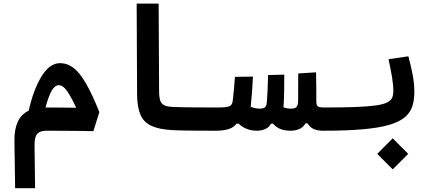

<svg xmlns="http://www.w3.org/2000/svg" viewBox="-20 -713 2384 1053"><path d="M63 319.3 59.1 60.1Q58.1 -2 76.9 -43.9Q95.7 -85.9 137.2 -106Q164.1 -223.6 208.5 -295.2Q252.9 -366.7 309.1 -366.7Q349.1 -366.7 383.3 -340.6Q417.5 -314.5 451.4 -255.6Q485.4 -196.8 524.9 -98.1L492.2 6.3Q452.6 5.4 403.1 4.9Q353.5 4.4 308.1 4.2Q262.7 3.9 234.4 3.9Q199.7 3.9 184.3 21Q168.9 38.1 169.4 84L172.4 319.3ZM229.5 -123.5Q268.1 -123.5 312.7 -123Q357.4 -122.6 397.9 -122.1Q370.6 -180.7 348.4 -213.1Q326.2 -245.6 302.2 -245.6Q279.8 -245.6 262.5 -213.9Q245.1 -182.1 229.5 -123.5Z M1166 3.9Q1160.2 3.9 1154.3 3.9Q1147.9 3.9 1142.1 3.9Q1086.9 3.9 1029.8 3.4Q972.7 2.9 923.8 0.5Q851.6 -3.4 809.6 -23.2Q767.6 -43 750 -84.5Q732.4 -126 731.9 -194.3L729.5 -693.4H850.1L852.5 -217.3Q852.5 -181.2 858.6 -162.1Q864.7 -143.1 881.3 -135.5Q897.9 -127.9 930.2 -126.5Q979.5 -124.5 1043 -124Q1106.4 -123.5 1171.9 -123.5Q1187.5 -123.5 1195.3 -106Q1203.1 -88.4 1203.1 -59.6Q1203.1 -32.7 1193.8 -14.4Q1184.6 3.9 1166 3.9Z M1387.7 3.9Q1330.1 3.9 1288.6 -34.7H1277.3Q1263.2 -14.6 1234.4 -5.4Q1205.6 3.9 1166 3.9L1171.9 -123.5Q1222.7 -123.5 1238.3 -130.4Q1253.9 -137.2 1256.3 -159.7Q1259.8 -187 1262.7 -220.7Q1265.6 -254.4 1268.6 -291.5L1367.2 -293Q1365.2 -250.5 1362.3 -209Q1359.4 -167.5 1355 -127Q1380.9 -117.2 1402.8 -117.2Q1424.3 -117.2 1433.3 -124.5Q1442.4 -131.8 1443.8 -156.7Q1446.3 -187.5 1447.8 -224.6Q1448.7 -261.7 1450.2 -301.3L1539.1 -303.7Q1539.1 -257.3 1538.3 -210.9Q1537.6 -164.6 1534.7 -124Q1555.2 -117.2 1574.7 -117.2Q1598.6 -117.2 1606.9 -127.4Q1615.2 -137.7 1615.2 -163.6Q1615.2 -193.8 1615.2 -230Q1615.2 -265.6 1615.7 -310.1L1713.4 -316.4Q1714.4 -269.5 1714.6 -231.2Q1714.8 -192.9 1714.8 -156.2Q1714.8 -136.7 1722.4 -130.1Q1730 -123.5 1757.8 -123.5Q1794.4 -123.5 1794.4 -67.9Q1794.4 -29.3 1782 -12.7Q1769.5 3.9 1752 3.9Q1721.7 3.9 1700.9 -5.1Q1680.2 -14.2 1666.5 -36.6H1655.3Q1643.6 -15.1 1622.1 -5.6Q1600.6 3.9 1573.2 3.9Q1539.6 3.9 1516.8 -5.9Q1494.1 -15.6 1478 -34.7H1465.8Q1457 -15.1 1435.5 -5.6Q1414.1 3.9 1387.7 3.9Z M1752 3.9Q1739.7 3.9 1734.1 -12.5Q1728.5 -28.8 1728.5 -66.4Q1728.5 -100.6 1737.8 -112.1Q1747.1 -123.5 1757.8 -123.5Q1862.8 -123.5 1931.9 -126.2Q2001 -128.9 2042.5 -135Q2084 -141.1 2104.2 -151.6Q2124.5 -162.1 2130.9 -177.5Q2137.2 -192.9 2137.2 -214.4Q2137.2 -246.1 2130.1 -289.3Q2123 -332.5 2110.8 -388.2L2219.7 -404.3Q2235.4 -345.7 2243.9 -299.3Q2252.4 -252.9 2252.4 -208.5Q2252.4 -164.1 2241.2 -129.6Q2230 -95.2 2200 -69.8Q2169.9 -44.4 2114 -28.1Q2058.1 -11.7 1969.5 -3.9Q1880.9 3.9 1752 3.9ZM2133.8 215.8 2048.8 130.9 2133.8 45.4 2218.8 130.9Z"/></svg>

Font: CaskaydiaCove NF SemiBold
Style: Regular
Weight: 600
Designer: Aaron Bell
Foundry: Saja Typeworks
Version: Version 2111.001; VTT 6.35;Nerd Fonts 3.2.1